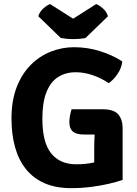

<svg xmlns="http://www.w3.org/2000/svg" viewBox="-20 -936 693 970"><path d="M597.5 -626Q595 -593.5 573.8 -562.2Q552.5 -531 529 -516Q492.5 -541 449 -556Q405.5 -571 362.5 -571Q311.5 -571 273.5 -546.8Q235.5 -522.5 214.8 -470.8Q194 -419 194 -336Q194 -217 238.2 -161.5Q282.5 -106 365.5 -106Q414.5 -106 454.5 -115.2Q494.5 -124.5 519.5 -132.5L599.5 -27Q570.5 -17 530 -7.5Q489.5 2 441 8.2Q392.5 14.5 339 14.5Q261.5 14.5 204.8 -10.5Q148 -35.5 111 -81.8Q74 -128 56 -192.8Q38 -257.5 38 -337Q38 -428.5 64.5 -496.2Q91 -564 136 -608.8Q181 -653.5 237.5 -675.5Q294 -697.5 354 -697.5Q422 -697.5 484.8 -677.8Q547.5 -658 597.5 -626ZM456 -188Q456 -223.5 458.5 -262Q461 -300.5 470 -332.5L599.5 -289.5V-27L456 -25ZM498 -384Q555.5 -384 577.5 -357.8Q599.5 -331.5 599.5 -289.5V-256.5H404Q380 -256.5 363.5 -262.5Q347 -268.5 338.8 -282.5Q330.5 -296.5 330.5 -320.5Q330.5 -336 333.8 -353Q337 -370 341.5 -384ZM466 -915.5Q481 -910 499.8 -893.5Q518.5 -877 525.5 -854L412 -744Q399.5 -741.5 383 -740Q366.5 -738.5 349.5 -738.5Q332.5 -738.5 316.2 -740Q300 -741.5 287 -744L173.5 -854Q180.5 -877 199.2 -893.5Q218 -910 233 -915.5L349.5 -841.5Z"/></svg>

Font: Signika Negative Light
Style: Bold
Weight: 700
Version: Version 2.001